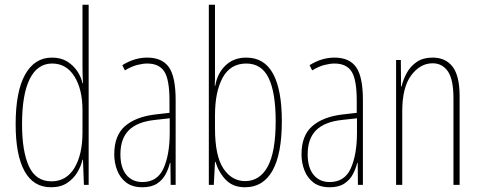

<svg xmlns="http://www.w3.org/2000/svg" viewBox="-20 -780 2028 810"><path d="M195 10Q121 10 83.5 -58Q46 -126 46 -256Q46 -394 86 -465.5Q126 -537 199 -537Q237 -537 263.5 -520.5Q290 -504 306.5 -479Q323 -454 328 -429H330Q329 -448 328.5 -464.5Q328 -481 328 -497V-760H354V0H334L330 -106H328Q322 -79 306 -52.5Q290 -26 263 -8Q236 10 195 10ZM197 -15Q260 -15 294 -71.5Q328 -128 328 -221V-315Q328 -403 294 -457.5Q260 -512 200 -512Q138 -512 105.5 -447Q73 -382 73 -256Q73 -142 102 -78.5Q131 -15 197 -15Z M601 -537Q664 -537 692.5 -496.5Q721 -456 721 -358V0H700L699 -93H697Q691 -68 678.5 -44.5Q666 -21 642.5 -5.5Q619 10 581 10Q539 10 513 -9.5Q487 -29 474.5 -61Q462 -93 462 -129Q462 -208 507 -247.5Q552 -287 634 -297L695 -304V-355Q695 -445 673 -478.5Q651 -512 601 -512Q583 -512 559 -506Q535 -500 507 -483L496 -505Q547 -537 601 -537ZM633 -274Q559 -266 523.5 -230.5Q488 -195 488 -129Q488 -73 513 -42.5Q538 -12 581 -12Q644 -12 670 -70Q696 -128 696 -220V-281Z M887 -481Q887 -465 887 -448Q887 -431 886 -418H888Q897 -471 931.5 -504Q966 -537 1019 -537Q1095 -537 1132 -469Q1169 -401 1169 -269Q1169 -130 1129.5 -60Q1090 10 1014 10Q964 10 934 -20Q904 -50 889 -97H887L882 0H861V-760H887ZM1019 -512Q952 -512 919.5 -452.5Q887 -393 887 -294V-239Q887 -122 922.5 -69Q958 -16 1014 -16Q1076 -16 1109.5 -77.5Q1143 -139 1143 -269Q1143 -389 1113.5 -450.5Q1084 -512 1019 -512Z M1391 -537Q1454 -537 1482.5 -496.5Q1511 -456 1511 -358V0H1490L1489 -93H1487Q1481 -68 1468.5 -44.5Q1456 -21 1432.5 -5.5Q1409 10 1371 10Q1329 10 1303 -9.5Q1277 -29 1264.5 -61Q1252 -93 1252 -129Q1252 -208 1297 -247.5Q1342 -287 1424 -297L1485 -304V-355Q1485 -445 1463 -478.5Q1441 -512 1391 -512Q1373 -512 1349 -506Q1325 -500 1297 -483L1286 -505Q1337 -537 1391 -537ZM1423 -274Q1349 -266 1313.5 -230.5Q1278 -195 1278 -129Q1278 -73 1303 -42.5Q1328 -12 1371 -12Q1434 -12 1460 -70Q1486 -128 1486 -220V-281Z M1805 -537Q1860 -537 1889.5 -498.5Q1919 -460 1919 -375V0H1893V-365Q1893 -445 1869.5 -479Q1846 -513 1805 -513Q1753 -513 1715 -462.5Q1677 -412 1677 -311V0H1651V-527H1671L1672 -415H1674Q1681 -445 1696.5 -473Q1712 -501 1738.5 -519Q1765 -537 1805 -537Z"/></svg>

Font: Noto Sans Gujarati ExtraCondensed Thin
Style: Regular
Weight: 100
Width: 2
Designer: Jelle Bosma - Monotype Design Team, Universal Thirst
Foundry: Monotype Imaging Inc.
Version: Version 2.106; ttfautohint (v1.8.4.7-5d5b)